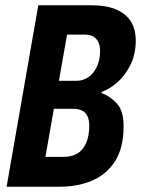

<svg xmlns="http://www.w3.org/2000/svg" viewBox="-20 -707 534 727"><path d="M5 0 125 -687H326Q382 -687 419 -671.5Q456 -656 475 -626.5Q494 -597 494 -554Q494 -503 475 -463.5Q456 -424 427 -397.5Q398 -371 365 -359L364 -355Q400 -341 424 -313.5Q448 -286 448 -229Q448 -147 415.5 -96.5Q383 -46 328.5 -23Q274 0 207 0ZM152 -113H222Q251 -113 272.5 -125.5Q294 -138 306 -165Q318 -192 318 -233Q318 -262 303.5 -278.5Q289 -295 256 -295H184ZM203 -401H269Q288 -401 304.5 -409Q321 -417 333 -432Q345 -447 352 -468Q359 -489 359 -516Q359 -543 344.5 -559.5Q330 -576 300 -576H234Z"/></svg>

Font: Archivo ExtraCondensed
Style: Bold Italic
Weight: 700
Width: 2
Italic angle: -10°
Designer: Hector Gatti
Foundry: Omnibus-Type
Version: Version 2.001